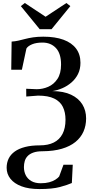

<svg xmlns="http://www.w3.org/2000/svg" viewBox="-20 -994 610 1272"><path d="M241 258.5Q170.5 258.5 122.2 240.2Q74 222 49 190.2Q24 158.5 24 117.5Q24 84 37.2 56.8Q50.5 29.5 77.5 10Q104.5 -9.5 146 -20.2Q187.5 -31 244 -31Q298.5 -31 336.2 -49.8Q374 -68.5 394 -106.5Q414 -144.5 414 -201Q414 -250 396.5 -285.8Q379 -321.5 339.2 -341Q299.5 -360.5 232 -360.5L154 -354.5L153.5 -406L223 -403Q262.5 -403 299.5 -419Q336.5 -435 360.5 -471Q384.5 -507 384.5 -566.5Q384.5 -639.5 350.5 -675.8Q316.5 -712 261.5 -712Q220 -712 192.5 -700.5Q165 -689 155 -672.5L125 -532H54.5L57 -718.5Q81 -720 102.5 -725Q124 -730 147 -736Q170 -742 199 -746.5Q228 -751 267 -751Q345.5 -751 400.5 -730.8Q455.5 -710.5 484.2 -672Q513 -633.5 513 -578Q513 -536 496.8 -503.5Q480.5 -471 453.2 -447.5Q426 -424 393.2 -409.8Q360.5 -395.5 327 -390.5Q401.5 -390 451 -366.5Q500.5 -343 525.5 -302.5Q550.5 -262 550.5 -209.5Q550.5 -162 533 -122.2Q515.5 -82.5 479.8 -53.5Q444 -24.5 389.8 -8.5Q335.5 7.5 263 8Q225 8 200.8 16.8Q176.5 25.5 162.8 40.2Q149 55 143.8 73.8Q138.5 92.5 138.5 113Q138.5 142.5 150.5 166.8Q162.5 191 187.5 205.5Q212.5 220 250 220Q282 220 306 213.5Q330 207 346.5 196.5Q363 186 372 175L400.5 97.5H462L456 218.5Q427 231.5 376.8 245Q326.5 258.5 241 258.5ZM243 -800.5 118 -953.5 144.5 -974 282 -883 420 -974 446 -953.5 321.5 -800.5Z"/></svg>

Font: Merriweather 96pt SemiBold
Style: Regular
Weight: 600
Version: Version 2.100